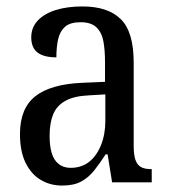

<svg xmlns="http://www.w3.org/2000/svg" viewBox="-20 -566 527 596"><path d="M173 10Q136 10 106.5 -7.5Q77 -25 59.5 -60.5Q42 -96 42 -150Q42 -230 90 -267.5Q138 -305 236 -309L306 -312V-373Q306 -410 301 -437.5Q296 -465 279.5 -481Q263 -497 230 -497Q198 -497 182 -483Q166 -469 160.5 -444.5Q155 -420 155 -388Q116 -388 96.5 -403Q77 -418 77 -450Q77 -481 97.5 -502.5Q118 -524 153.5 -535Q189 -546 236 -546Q315 -546 355 -506.5Q395 -467 395 -372V-113Q395 -85 400.5 -69.5Q406 -54 417.5 -47.5Q429 -41 449 -41H451V0H328L314 -87H308Q290 -59 272.5 -37Q255 -15 232 -2.5Q209 10 173 10ZM199 -45Q233 -45 256.5 -63.5Q280 -82 293.5 -115.5Q307 -149 307 -191V-273L256 -270Q210 -268 183 -253Q156 -238 145 -211Q134 -184 134 -144Q134 -113 140.5 -91Q147 -69 162 -57Q177 -45 199 -45Z"/></svg>

Font: Noto Serif Condensed
Style: Regular
Weight: 400
Width: 3
Designer: Monotype Design Team
Foundry: Monotype Imaging Inc.
Version: Version 2.015